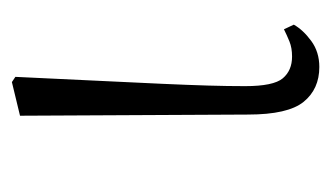

<svg xmlns="http://www.w3.org/2000/svg" viewBox="-140 -416 570 331"><g transform="rotate(-90 145.5 -251.0)"><path d="M195 14Q157 14 135 -13Q113 -40 113 -109L111 -502L169 -516L178 -510Q174 -424 171 -362.5Q168 -301 166 -256.5Q164 -212 163 -178Q162 -144 162 -114Q162 -65 175.5 -49Q189 -33 213 -33Q228 -33 239 -37.5Q250 -42 260 -47L268 -30Q259 -14 240 0Q221 14 195 14Z"/></g></svg>

Font: Noto Serif KR ExtraLight
Style: Regular
Weight: 200
Designer: Ryoko NISHIZUKA 西塚涼子 (kana & ideographs); Frank Grießhammer (Latin, Greek & Cyrillic); Wenlong ZHANG 张文龙 (bopomofo); San
Foundry: Adobe
Version: Version 2.002-H1;hotconv 1.1.0;makeotfexe 2.6.0